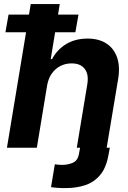

<svg xmlns="http://www.w3.org/2000/svg" viewBox="-20 -748 649 972"><path d="M385.4 0H536.1L529.7 33.4Q518.6 100.1 487.4 137.4Q456.2 174.6 411.5 189.4Q366.8 204.1 314.5 204.1Q288.9 204.6 270.5 202.9Q252.1 201.3 238.3 199.6L257.6 83.8Q266.8 85 275.8 85.9Q284.8 86.9 294.5 86.7Q323.9 86.9 348.6 76Q373.3 65.1 379.3 33.4ZM218.5 -315.2 166.5 0H15.1L135.6 -727.5H282.5L236.8 -448.8H243.5Q269.4 -497.4 315.2 -525Q361 -552.7 423.3 -552.7Q480.2 -552.7 518.4 -528Q556.6 -503.3 572.7 -457.4Q588.7 -411.4 578 -347.3L520 0H368.7L421.8 -320.3Q430.4 -370.8 409.3 -398.9Q388.3 -427 342.3 -427.1Q311.5 -427.1 285.6 -413.8Q259.7 -400.5 242.1 -375.6Q224.6 -350.8 218.5 -315.2ZM7.5 -584.8 23.3 -674.2H377.4L361.6 -584.8Z"/></svg>

Font: Inter Tight
Style: Italic
Weight: 400
Italic angle: -9.39999°
Designer: Rasmus Andersson
Foundry: rsms
Version: Version 3.002